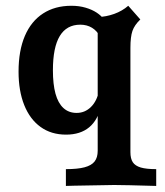

<svg xmlns="http://www.w3.org/2000/svg" viewBox="-20 -448 563 655"><path d="M313.3 66.6V-389.8Q342.2 -390.7 369.7 -400.6Q397.1 -410.5 417.5 -428.3L458.7 -381.6Q438.8 -362.6 431.8 -342.5Q424.9 -322.3 424.9 -284.9V71Q424.9 93.1 433 105.4Q441.1 117.7 460.1 123.4Q479.2 129 512.9 129V186.3Q403.4 183.1 369.5 183.1Q344.2 183.1 232.7 185.5L204.8 186.3V129Q245 129 268.5 122.7Q292.1 116.4 302.7 102.9Q313.3 89.3 313.3 66.6ZM43.3 -203.5Q43.3 -275 64.8 -325.4Q86.3 -375.7 126.9 -402Q167.4 -428.3 223.6 -428.3Q250 -428.3 272 -421.8Q294.1 -415.3 309.8 -404.9Q325.4 -394.5 334.3 -382.3L321 -323.1Q311.3 -342.5 294 -353.2Q276.6 -363.8 253.9 -363.8Q207.3 -363.8 183.9 -325.1Q160.5 -286.4 160.5 -208.2Q160.5 -160.7 169.3 -128.4Q178.2 -96.1 196.4 -79.4Q214.5 -62.8 241.5 -62.8Q269.7 -62.8 290.3 -83.1Q310.9 -103.4 317.6 -138.3L324.8 -88Q314.5 -38.9 284.3 -13.8Q254 11.3 205.4 11.3Q154.6 11.3 118.3 -15Q82 -41.2 62.6 -89.7Q43.3 -138.1 43.3 -203.5Z"/></svg>

Font: Playfair Micro SmCond SmLight
Style: Regular
Weight: 360
Width: 4
Designer: Claus Eggers Sørensen
Foundry: Claus Eggers Sørensen
Version: Version 2.100;Glyphs 3.2 (3219)